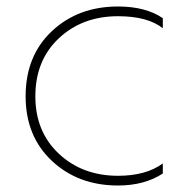

<svg xmlns="http://www.w3.org/2000/svg" viewBox="-20 -562 571 592"><path d="M482 -506V-475Q435 -512 344 -512Q234 -512 161.5 -444Q89 -376 89 -265Q89 -156 161.5 -88Q234 -20 344 -20Q430 -20 482 -58V-27Q425 10 344 10Q221 10 140 -66Q59 -142 59 -265Q59 -390 140 -466Q221 -542 344 -542Q429 -542 482 -506Z"/></svg>

Font: Roundo ExtraLight
Style: Regular
Weight: 250
Designer: Namrata Goyal (Gurmukhi), Shiva Nallaperumal (Latin)
Foundry: Indian Type Foundry
Version: Version 1.000;PS 1.0;hotconv 1.0.88;makeotf.lib2.5.647800